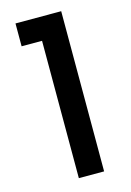

<svg xmlns="http://www.w3.org/2000/svg" viewBox="-113 -786 576 844"><g transform="rotate(-15 175.0 -364.5)"><path d="M138 -625C138 -625 138 0 138 0C138 0 253 0 253 0C253 0 253 -729 253 -729C253 -729 45 -729 45 -729C45 -729 45 -625 45 -625C45 -625 138 -625 138 -625Z"/></g></svg>

Font: Girnar Poppins
Style: Medium
Weight: 500
Designer: Ninad Kale (Devanagari), Jonny Pinhorn (Latin)
Foundry: Indian Type Foundry
Version: ""